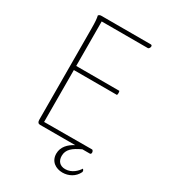

<svg xmlns="http://www.w3.org/2000/svg" viewBox="-206 -789 935 1056"><g transform="rotate(30 261.5 -261.0)"><path d="M451 91C440 110 410 142 368 142C333 142 315 120 315 88C315 47 344 24 396 0H443C455 0 453 -22 443 -26C341 -26 240 -25 138 -25L137 -354H411C414 -363 414 -371 411 -380H137L136 -662H430C441 -665 447 -688 433 -688H119C110 -688 105 -685 101 -680C105 -664 107 -640 107 -600L109 -22C109 -8 115 0 126 0H350C313 19 283 49 283 92C283 142 322 166 364 166C402 166 440 147 458 109C460 101 457 95 451 91Z"/></g></svg>

Font: Arima Koshi Thin
Style: Regular
Weight: 250
Designer: Joana Correia and Natanael Gama
Foundry: NDISCOVER
Version: Version 1.019;PS 001.019;hotconv 1.0.88;makeotf.lib2.5.64775